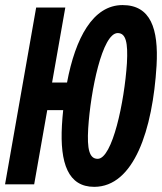

<svg xmlns="http://www.w3.org/2000/svg" viewBox="-31 -723 637 753"><path d="M338.4 9.8C494.6 9.8 567.9 -214.4 583 -465.8C591.3 -610.8 559.6 -703.1 449.7 -703.1C333.5 -703.1 264.6 -573.7 231.9 -399.4H173.3L225.1 -693.4H110.8L-11.2 0H103L154.3 -291H216.8C214.8 -271.5 212.9 -251 211.9 -231C203.6 -82.5 236.3 9.8 338.4 9.8ZM352.1 -100.1C319.3 -100.1 310.1 -138.2 314.9 -219.2C324.2 -367.2 370.1 -593.3 430.7 -593.3C462.9 -593.3 471.2 -555.7 466.8 -475.6C457 -323.2 409.7 -100.1 352.1 -100.1Z"/></svg>

Font: Cascadia Code SemiBold
Style: Italic
Weight: 600
Italic angle: -10°
Monospace: yes
Designer: Aaron Bell
Foundry: Saja Typeworks
Version: Version 2404.023